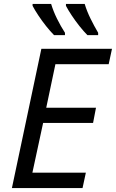

<svg xmlns="http://www.w3.org/2000/svg" viewBox="-20 -964 594 984"><path d="M41 0 192 -714H554L537 -635H264L217 -412H472L457 -334H201L146 -79H420L403 0ZM428 -784Q409 -803 387.5 -830Q366 -857 347.5 -885Q329 -913 318 -934V-944H414Q425 -907 444 -868.5Q463 -830 483 -796V-784ZM257 -784Q238 -803 216.5 -830Q195 -857 176.5 -885Q158 -913 147 -934V-944H242Q253 -907 272 -868.5Q291 -830 313 -796V-784Z"/></svg>

Font: Noto Sans IKEA
Style: Italic
Weight: 400
Italic angle: -12°
Designer: Monotype Design Team
Foundry: Monotype Imaging Inc.
Version: Version 2.001